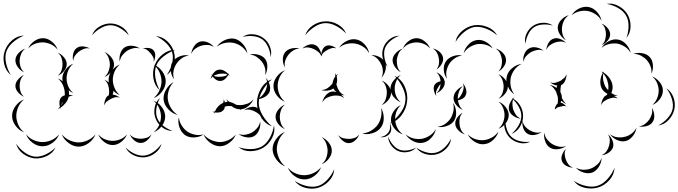

<svg xmlns="http://www.w3.org/2000/svg" viewBox="-77 -782 3872 1096"><path d="M448 -580Q459 -611 489.5 -629.5Q520 -648 553 -648Q586 -648 616.5 -629.5Q647 -611 658 -580Q637 -605 608.5 -621.5Q580 -638 553 -638Q527 -638 498 -621.5Q469 -605 448 -580ZM-15 -354Q-44 -377 -53 -416Q-62 -455 -50 -490Q-38 -526 -8 -552Q22 -578 60 -579Q25 -565 -3 -540.5Q-31 -516 -41 -487Q-50 -459 -42.5 -422Q-35 -385 -15 -354ZM813 -576Q850 -573 878 -546.5Q906 -520 916 -485Q926 -450 915.5 -412.5Q905 -375 875 -354Q896 -384 905 -419Q914 -454 906 -482Q898 -510 872 -535.5Q846 -561 813 -576ZM84 -505Q94 -530 119 -547.5Q144 -565 171 -564Q197 -563 220.5 -543Q244 -523 252 -498Q236 -519 213.5 -529Q191 -539 170 -540Q148 -541 125 -533Q102 -525 84 -505ZM607 -430Q602 -451 609.5 -475.5Q617 -500 635 -512Q653 -523 678.5 -520.5Q704 -518 721 -505Q701 -511 681.5 -506Q662 -501 648 -492Q634 -482 621.5 -466.5Q609 -451 607 -430ZM341 -434Q336 -451 340.5 -473.5Q345 -496 360 -507Q375 -519 397.5 -517Q420 -515 436 -505Q418 -509 402 -503Q386 -497 374 -488Q362 -479 352 -465.5Q342 -452 341 -434ZM737 -505Q752 -510 771 -508Q790 -506 800 -494Q810 -482 809 -462.5Q808 -443 800 -429Q803 -445 796.5 -457Q790 -469 782 -478Q774 -488 763 -496.5Q752 -505 737 -505ZM60 -370Q40 -378 25 -398.5Q10 -419 11 -440Q12 -461 29.5 -479.5Q47 -498 67 -504Q50 -491 43 -473Q36 -455 35 -438Q34 -421 39.5 -402.5Q45 -384 60 -370ZM519 -180Q518 -187 519 -196Q521 -209 527.5 -221.5Q534 -234 544 -238Q546 -249 546 -261Q546 -278 540.5 -295.5Q535 -313 519 -327Q532 -322 544 -311Q543 -319 543 -326Q543 -347 554 -368Q539 -350 519 -342Q536 -357 543 -376.5Q550 -396 550 -414Q550 -432 543 -451.5Q536 -471 519 -485Q540 -477 557 -456.5Q574 -436 574 -414Q574 -399 566 -384Q584 -405 607 -414Q586 -396 576.5 -372Q567 -348 567 -327Q567 -305 576.5 -281Q586 -257 607 -239Q587 -247 570 -264Q570 -263 570 -261Q570 -252 566 -242Q590 -240 607 -223Q593 -230 579.5 -226.5Q566 -223 555 -217Q549 -214 545 -211Q539 -206 532 -202Q522 -193 519 -180ZM253 -481Q272 -474 288 -455Q304 -436 304 -416Q304 -395 288 -376Q272 -357 253 -350Q269 -364 274.5 -381.5Q280 -399 280 -416Q280 -432 274.5 -450Q269 -468 253 -481ZM269 -160Q267 -163 266 -166Q260 -162 253 -160Q259 -165 265 -172Q261 -186 262.5 -202Q264 -218 274 -228Q281 -235 293 -238Q293 -243 293 -247Q293 -269 283.5 -293Q274 -317 253 -334Q268 -329 281 -318Q279 -326 279 -334Q279 -361 297.5 -385Q316 -409 341 -418Q321 -401 312 -378Q303 -355 303 -334Q303 -313 312 -290.5Q321 -268 341 -251Q327 -256 315 -267Q317 -257 317 -247Q317 -244 317 -241Q330 -240 341 -235Q328 -236 315 -230Q311 -211 298 -194.5Q285 -178 269 -168Q268 -165 269 -160ZM800 -413Q828 -403 848.5 -375.5Q869 -348 869 -318Q869 -288 848.5 -260Q828 -232 800 -222Q823 -242 834 -268Q845 -294 845 -318Q845 -342 834 -368Q823 -394 800 -413ZM60 -230Q42 -237 26.5 -254.5Q11 -272 11 -292Q11 -311 26.5 -329Q42 -347 60 -354Q45 -341 40 -324Q35 -307 35 -292Q35 -276 40 -259.5Q45 -243 60 -230ZM60 -27Q32 -37 12 -64Q-8 -91 -8 -121Q-8 -150 12 -177Q32 -204 60 -214Q37 -195 26.5 -169.5Q16 -144 16 -121Q16 -97 26.5 -71.5Q37 -46 60 -27ZM800 -206Q827 -197 846.5 -171Q866 -145 866 -117Q866 -88 846.5 -62.5Q827 -37 800 -27Q822 -45 832 -69.5Q842 -94 842 -117Q842 -139 832 -163.5Q822 -188 800 -206ZM285 -204Q280 -198 276.5 -192Q273 -186 271 -179Q279 -190 285 -204ZM260 -15Q250 13 223 33Q196 53 166 53Q136 53 109 33Q82 13 72 -15Q91 8 116.5 18.5Q142 29 166 29Q190 29 215.5 18.5Q241 8 260 -15ZM468 -15Q458 13 430 34Q402 55 372 55Q342 55 314 34Q286 13 276 -15Q295 8 321.5 19.5Q348 31 372 31Q396 31 422.5 19.5Q449 8 468 -15ZM648 -15Q639 9 615.5 27.5Q592 46 566 46Q540 46 516.5 27.5Q493 9 484 -15Q501 5 523 13.5Q545 22 566 22Q587 22 609 13.5Q631 5 648 -15ZM788 -15Q781 3 763.5 18.5Q746 34 726 34Q706 34 688.5 18.5Q671 3 664 -15Q677 0 693.5 5Q710 10 726 10Q742 10 758.5 5Q775 0 788 -15ZM240 60Q225 92 190.5 108.5Q156 125 120 122Q85 118 54.5 95.5Q24 73 15 38Q35 68 64 88.5Q93 109 121 112Q150 115 182.5 100Q215 85 240 60ZM845 39Q837 70 809 91.5Q781 113 749 116Q717 119 685.5 104Q654 89 640 60Q663 83 692.5 96Q722 109 748 106Q774 103 800 84.5Q826 66 845 39Z M1308 -571Q1333 -589 1366.5 -586.5Q1400 -584 1425 -566Q1451 -548 1463.5 -517Q1476 -486 1468 -456Q1466 -487 1453 -515Q1440 -543 1419 -558Q1399 -572 1368.5 -575.5Q1338 -579 1308 -571ZM1160 -515Q1175 -538 1204 -552Q1233 -566 1261 -561Q1288 -555 1309.5 -530.5Q1331 -506 1335 -478Q1321 -503 1299.5 -518Q1278 -533 1256 -537Q1234 -542 1208 -537Q1182 -532 1160 -515ZM1015 -474Q1016 -495 1030 -516.5Q1044 -538 1064 -544Q1085 -550 1108 -540.5Q1131 -531 1144 -514Q1126 -525 1106.5 -525.5Q1087 -526 1071 -521Q1055 -516 1039 -505Q1023 -494 1015 -474ZM835 -267Q806 -292 799 -333Q792 -374 806 -410Q820 -447 852.5 -472.5Q885 -498 923 -497Q887 -484 856.5 -460Q826 -436 815 -407Q804 -378 810 -339.5Q816 -301 835 -267ZM1348 -470Q1370 -477 1396.5 -470Q1423 -463 1437 -445Q1450 -427 1449 -399.5Q1448 -372 1436 -353Q1441 -375 1435 -395.5Q1429 -416 1417 -431Q1406 -445 1388.5 -457Q1371 -469 1348 -470ZM917 -329Q901 -349 898 -378.5Q895 -408 908 -429Q922 -450 949.5 -460.5Q977 -471 1002 -465Q977 -462 958 -447.5Q939 -433 929 -416Q918 -399 913.5 -376Q909 -353 917 -329ZM1125 -331Q1127 -341 1133 -352Q1130 -356 1128 -360Q1131 -357 1134 -354Q1141 -366 1151 -374.5Q1161 -383 1172 -384Q1186 -387 1201 -379Q1216 -371 1226 -360Q1228 -362 1230 -365Q1229 -361 1228 -358Q1231 -353 1234 -349Q1230 -352 1226 -354Q1219 -341 1207 -330.5Q1195 -320 1181 -320Q1169 -319 1157 -326.5Q1145 -334 1137 -345Q1130 -339 1125 -331ZM1176 -361Q1168 -359 1159.5 -356.5Q1151 -354 1143 -349Q1152 -345 1161.5 -344Q1171 -343 1180 -344Q1191 -344 1202 -346.5Q1213 -349 1222 -356Q1211 -362 1199 -362Q1187 -362 1176 -361ZM1440 -338Q1455 -323 1462 -299Q1469 -275 1461 -256Q1452 -237 1429.5 -226Q1407 -215 1386 -216Q1406 -222 1419 -236Q1432 -250 1439 -265Q1446 -281 1448 -300Q1450 -319 1440 -338ZM937 -126Q908 -133 884.5 -157.5Q861 -182 857 -212Q854 -241 871 -270.5Q888 -300 914 -313Q894 -292 886 -265Q878 -238 881 -215Q884 -191 898 -167Q912 -143 937 -126ZM908 -35Q876 -34 849 -55Q822 -76 811 -106Q800 -135 806 -168.5Q812 -202 836 -223Q821 -195 816 -164Q811 -133 820 -109Q829 -85 853.5 -65Q878 -45 908 -35ZM1145 -131Q1146 -136 1148 -140Q1141 -141 1135 -144Q1143 -143 1150 -146Q1165 -181 1197 -195Q1201 -205 1200 -216Q1204 -208 1206 -198Q1210 -199 1215 -200Q1219 -200 1223 -200Q1218 -208 1215 -216Q1223 -206 1234 -200Q1253 -196 1271 -184Q1282 -182 1293 -182Q1312 -182 1333.5 -189.5Q1355 -197 1370 -216Q1362 -194 1341 -176.5Q1320 -159 1297 -158Q1298 -155 1300 -152Q1297 -155 1293 -158Q1268 -158 1245 -176Q1231 -178 1218 -176Q1212 -175 1207 -174Q1205 -160 1198 -153Q1190 -144 1177 -141Q1164 -138 1151 -140Q1148 -136 1145 -131ZM1316 -152Q1329 -164 1350.5 -170Q1372 -176 1388 -168Q1404 -160 1412 -139.5Q1420 -119 1418 -101Q1414 -119 1402 -129.5Q1390 -140 1377 -146Q1364 -153 1348 -156Q1332 -159 1316 -152ZM1085 -15Q1063 1 1032 2.5Q1001 4 979 -11Q957 -27 947 -56.5Q937 -86 944 -112Q947 -85 961 -64Q975 -43 992 -31Q1010 -19 1034.5 -13.5Q1059 -8 1085 -15ZM1408 -88Q1412 -66 1402.5 -41.5Q1393 -17 1374 -5Q1354 6 1328 1.5Q1302 -3 1285 -17Q1306 -10 1326 -13.5Q1346 -17 1362 -26Q1377 -35 1390.5 -50.5Q1404 -66 1408 -88ZM1487 -67Q1495 -31 1476.5 5Q1458 41 1426 61Q1394 80 1354 81Q1314 82 1284 58Q1320 70 1357.5 69Q1395 68 1421 52Q1446 36 1464 3Q1482 -30 1487 -67ZM1269 -14Q1259 13 1232.5 33Q1206 53 1177 53Q1148 52 1121.5 32Q1095 12 1085 -15Q1104 7 1129 17.5Q1154 28 1177 29Q1200 29 1225 18.5Q1250 8 1269 -14Z M1665 -580Q1676 -615 1709 -637Q1742 -659 1779 -660Q1816 -662 1850.5 -643Q1885 -624 1899 -590Q1874 -617 1841.5 -634Q1809 -651 1779 -650Q1750 -649 1718.5 -629Q1687 -609 1665 -580ZM1859 -510Q1873 -533 1901 -547.5Q1929 -562 1956 -557Q1983 -552 2004.5 -528.5Q2026 -505 2030 -478Q2017 -502 1995.5 -515.5Q1974 -529 1952 -533Q1930 -537 1905 -532Q1880 -527 1859 -510ZM1649 -505Q1662 -519 1683.5 -526Q1705 -533 1722 -525Q1736 -519 1745.5 -503Q1755 -487 1757 -471Q1758 -485 1764 -498.5Q1770 -512 1781 -518Q1794 -526 1813 -521Q1832 -516 1843 -505Q1829 -511 1816 -507Q1803 -503 1792 -497Q1781 -491 1771 -482.5Q1761 -474 1758 -459Q1752 -476 1739 -486.5Q1726 -497 1712 -503Q1699 -509 1682.5 -511Q1666 -513 1649 -505ZM1550 -397Q1538 -415 1537.5 -440.5Q1537 -466 1550 -483Q1563 -500 1588 -505.5Q1613 -511 1633 -505Q1612 -504 1595.5 -493Q1579 -482 1569 -469Q1558 -455 1551.5 -436.5Q1545 -418 1550 -397ZM2042 -467Q2065 -469 2088.5 -457Q2112 -445 2121 -425Q2130 -405 2123 -379.5Q2116 -354 2100 -338Q2110 -358 2108.5 -378.5Q2107 -399 2099 -415Q2092 -431 2078 -446Q2064 -461 2042 -467ZM1550 -201Q1523 -211 1503.5 -237Q1484 -263 1484 -291Q1484 -319 1503.5 -345Q1523 -371 1550 -381Q1528 -363 1518 -338.5Q1508 -314 1508 -291Q1508 -268 1518 -243.5Q1528 -219 1550 -201ZM1763 -197Q1766 -217 1781 -236Q1796 -255 1816 -259Q1829 -261 1844 -256Q1832 -265 1826 -277Q1812 -267 1792.5 -265Q1773 -263 1758 -268Q1777 -269 1792 -278.5Q1807 -288 1817 -301Q1819 -304 1821 -306Q1824 -327 1837 -346Q1838 -355 1836 -365Q1840 -359 1842 -352Q1847 -357 1852 -361Q1847 -353 1845 -345Q1851 -321 1843 -300Q1844 -296 1846 -292Q1850 -276 1860.5 -261Q1871 -246 1890 -238Q1880 -238 1870 -242Q1882 -232 1888 -221Q1873 -234 1854.5 -236Q1836 -238 1821 -235Q1805 -232 1788.5 -223.5Q1772 -215 1763 -197ZM2175 -349Q2213 -331 2232.5 -289.5Q2252 -248 2247 -205Q2243 -162 2216 -125.5Q2189 -89 2148 -78Q2183 -102 2208.5 -137Q2234 -172 2237 -206Q2241 -240 2223 -279Q2205 -318 2175 -349ZM1475 -61Q1435 -75 1412.5 -114Q1390 -153 1390 -195Q1390 -237 1412.5 -276Q1435 -315 1475 -329Q1443 -302 1421.5 -265.5Q1400 -229 1400 -195Q1400 -161 1421.5 -124.5Q1443 -88 1475 -61ZM2102 -322Q2123 -314 2139.5 -293.5Q2156 -273 2155 -251Q2155 -229 2138 -209Q2121 -189 2101 -182Q2118 -196 2124.5 -215Q2131 -234 2131 -252Q2132 -269 2125.5 -288.5Q2119 -308 2102 -322ZM1550 -45Q1529 -53 1512.5 -73Q1496 -93 1496 -115Q1496 -137 1512.5 -157Q1529 -177 1550 -185Q1533 -171 1526.5 -152Q1520 -133 1520 -115Q1520 -97 1526.5 -78Q1533 -59 1550 -45ZM2098 -166Q2113 -142 2113.5 -109Q2114 -76 2097 -54Q2080 -31 2048.5 -21.5Q2017 -12 1990 -20Q2018 -22 2041 -36Q2064 -50 2078 -68Q2091 -86 2097.5 -112Q2104 -138 2098 -166ZM2148 -78Q2156 -66 2156.5 -49Q2157 -32 2148 -20Q2139 -8 2123.5 -2Q2108 4 2093 0Q2108 -1 2120.5 -8.5Q2133 -16 2140 -26Q2147 -35 2149.5 -49.5Q2152 -64 2148 -78ZM1551 168Q1522 157 1501 129Q1480 101 1479 70Q1479 39 1500 10.5Q1521 -18 1550 -29Q1526 -9 1514.5 18Q1503 45 1503 70Q1504 94 1515.5 121Q1527 148 1551 168ZM1974 -15Q1968 3 1951.5 18.5Q1935 34 1916 35Q1897 36 1879 21Q1861 6 1854 -11Q1866 3 1883 7Q1900 11 1915 11Q1930 11 1946.5 5.5Q1963 0 1974 -15ZM1759 1Q1782 10 1799.5 32Q1817 54 1817 78Q1817 102 1799.5 124.5Q1782 147 1759 155Q1778 140 1785.5 119Q1793 98 1793 78Q1793 59 1785.5 38Q1778 17 1759 1ZM1756 172Q1746 200 1719 221Q1692 242 1662 242Q1632 243 1604.5 223Q1577 203 1566 175Q1586 198 1612 208.5Q1638 219 1662 218Q1685 218 1711 206.5Q1737 195 1756 172ZM1831 184Q1829 221 1802 250Q1775 279 1739 290Q1704 300 1665.5 290Q1627 280 1605 250Q1636 271 1672 279.5Q1708 288 1737 280Q1765 272 1790.5 245Q1816 218 1831 184Z M2523 -542Q2530 -580 2561.5 -606Q2593 -632 2630 -638Q2668 -643 2705.5 -628Q2743 -613 2761 -580Q2733 -605 2697.5 -618.5Q2662 -632 2632 -628Q2602 -623 2572.5 -599Q2543 -575 2523 -542ZM2136 -401Q2114 -421 2107.5 -452.5Q2101 -484 2112 -511Q2122 -539 2147.5 -558.5Q2173 -578 2203 -578Q2175 -568 2152.5 -549Q2130 -530 2121 -508Q2113 -486 2117 -456.5Q2121 -427 2136 -401ZM2223 -505Q2231 -528 2253.5 -546Q2276 -564 2301 -564Q2325 -564 2347.5 -546Q2370 -528 2378 -505Q2362 -524 2341 -532Q2320 -540 2301 -540Q2281 -540 2260 -532Q2239 -524 2223 -505ZM2570 -478Q2575 -504 2596 -526.5Q2617 -549 2643 -553Q2669 -558 2696 -543Q2723 -528 2736 -505Q2716 -522 2692 -527.5Q2668 -533 2647 -530Q2626 -526 2605 -513.5Q2584 -501 2570 -478ZM2211 -370Q2192 -379 2177.5 -400Q2163 -421 2164 -442Q2166 -463 2184 -481Q2202 -499 2223 -505Q2205 -493 2197.5 -475Q2190 -457 2188 -440Q2187 -423 2191.5 -404Q2196 -385 2211 -370ZM2752 -505Q2772 -500 2790.5 -483Q2809 -466 2811 -445Q2814 -425 2800.5 -404Q2787 -383 2768 -374Q2782 -389 2786 -407.5Q2790 -426 2788 -443Q2786 -459 2778 -476.5Q2770 -494 2752 -505ZM2394 -505Q2413 -502 2431 -487Q2449 -472 2452 -453Q2455 -434 2443 -414.5Q2431 -395 2414 -385Q2426 -400 2428.5 -417Q2431 -434 2428 -449Q2426 -464 2418 -479.5Q2410 -495 2394 -505ZM2475 -332Q2459 -352 2456.5 -381Q2454 -410 2468 -431Q2482 -452 2509.5 -461.5Q2537 -471 2561 -465Q2537 -462 2518 -448.5Q2499 -435 2488 -418Q2477 -401 2472 -378.5Q2467 -356 2475 -332ZM2414 -234Q2404 -246 2400 -265.5Q2396 -285 2404 -298Q2409 -306 2418 -311Q2427 -316 2438 -318Q2437 -332 2431.5 -345.5Q2426 -359 2414 -369Q2429 -364 2443 -350Q2457 -336 2461 -319Q2463 -319 2466 -318L2461 -317Q2462 -314 2462 -310Q2462 -291 2447 -273.5Q2432 -256 2414 -250Q2427 -261 2432 -275Q2437 -289 2438 -303Q2434 -299 2431 -294.5Q2428 -290 2425 -285Q2418 -275 2413.5 -262Q2409 -249 2414 -234ZM2768 -358Q2789 -350 2805.5 -330Q2822 -310 2822 -288Q2822 -266 2805.5 -246Q2789 -226 2768 -218Q2785 -232 2791.5 -251Q2798 -270 2798 -288Q2798 -305 2791.5 -324Q2785 -343 2768 -358ZM2211 -198Q2188 -207 2170 -229Q2152 -251 2152 -276Q2152 -300 2170 -322.5Q2188 -345 2211 -354Q2192 -338 2184 -317Q2176 -296 2176 -276Q2176 -256 2184 -235Q2192 -214 2211 -198ZM2565 -155Q2545 -162 2528.5 -181.5Q2512 -201 2512 -222Q2512 -244 2528.5 -263.5Q2545 -283 2565 -290Q2549 -276 2542.5 -257.5Q2536 -239 2536 -222Q2536 -220 2536 -217Q2545 -224 2550.5 -232Q2556 -240 2560 -248Q2566 -260 2569 -275Q2572 -290 2565 -306Q2577 -294 2583 -273.5Q2589 -253 2581 -238Q2576 -226 2563.5 -219Q2551 -212 2537 -209Q2539 -195 2545.5 -180.5Q2552 -166 2565 -155ZM2843 -222Q2873 -211 2891 -181.5Q2909 -152 2909 -120Q2909 -88 2891 -58.5Q2873 -29 2843 -18Q2867 -38 2883 -66Q2899 -94 2899 -120Q2899 -146 2883.5 -173.5Q2868 -201 2843 -222ZM2768 -202Q2791 -194 2809 -171.5Q2827 -149 2827 -125Q2827 -100 2809 -77.5Q2791 -55 2768 -47Q2787 -63 2795 -84Q2803 -105 2803 -125Q2803 -144 2795 -165.5Q2787 -187 2768 -202ZM2509 -195Q2524 -174 2526.5 -144.5Q2529 -115 2515 -93Q2501 -72 2473 -62.5Q2445 -53 2420 -58Q2445 -61 2464.5 -75Q2484 -89 2495 -106Q2506 -124 2511 -147Q2516 -170 2509 -195ZM2223 -15Q2198 -22 2177.5 -45Q2157 -68 2155 -94Q2153 -121 2170 -146.5Q2187 -172 2211 -182Q2192 -164 2184.5 -140.5Q2177 -117 2179 -96Q2180 -75 2191 -52.5Q2202 -30 2223 -15ZM2577 -15Q2558 -20 2541 -36.5Q2524 -53 2522 -72Q2520 -92 2533.5 -111Q2547 -130 2565 -139Q2551 -125 2547.5 -107.5Q2544 -90 2546 -74Q2547 -59 2554 -42.5Q2561 -26 2577 -15ZM2411 -45Q2406 -18 2384.5 5.5Q2363 29 2336 33Q2309 38 2281 23.5Q2253 9 2239 -15Q2260 3 2285 8.5Q2310 14 2332 10Q2354 6 2375.5 -7.5Q2397 -21 2411 -45ZM2768 -31Q2761 -4 2737.5 17.5Q2714 39 2686 41Q2659 44 2632 27Q2605 10 2593 -15Q2613 5 2637.5 12.5Q2662 20 2684 18Q2706 16 2729 4Q2752 -8 2768 -31ZM2299 60Q2281 80 2252 85.5Q2223 91 2198 81Q2173 71 2156 47.5Q2139 24 2139 -3Q2148 23 2165 43.5Q2182 64 2202 72Q2222 80 2248.5 76.5Q2275 73 2299 60ZM2498 9Q2495 41 2470.5 66Q2446 91 2415 99Q2383 107 2350 97Q2317 87 2299 60Q2325 79 2356 87.5Q2387 96 2412 89Q2437 83 2460.5 60.5Q2484 38 2498 9Z M3386 -760Q3420 -766 3453.5 -748Q3487 -730 3505 -700Q3523 -669 3522.5 -631Q3522 -593 3499 -566Q3511 -599 3511 -634.5Q3511 -670 3496 -694Q3482 -719 3451 -736.5Q3420 -754 3386 -760ZM3186 -695Q3200 -719 3228 -733Q3256 -747 3283 -742Q3310 -737 3331 -713.5Q3352 -690 3357 -663Q3344 -687 3322 -701Q3300 -715 3279 -719Q3257 -723 3232 -717.5Q3207 -712 3186 -695ZM3154 -552Q3134 -563 3119.5 -585Q3105 -607 3107 -630Q3110 -652 3129 -671Q3148 -690 3170 -695Q3151 -682 3142 -663.5Q3133 -645 3131 -627Q3129 -609 3133.5 -589Q3138 -569 3154 -552ZM2922 -532Q2915 -561 2928.5 -590Q2942 -619 2967 -635Q2991 -651 3023 -652Q3055 -653 3079 -636Q3051 -644 3021.5 -642Q2992 -640 2972 -627Q2952 -614 2939 -587.5Q2926 -561 2922 -532ZM3357 -647Q3375 -641 3390.5 -623Q3406 -605 3406 -586Q3406 -567 3390.5 -549Q3375 -531 3357 -525Q3372 -537 3377 -554Q3382 -571 3382 -586Q3382 -602 3377 -618.5Q3372 -635 3357 -647ZM3042 -496Q3042 -515 3053 -535Q3064 -555 3082 -561Q3099 -568 3120.5 -559.5Q3142 -551 3154 -537Q3138 -546 3121 -545Q3104 -544 3090 -539Q3076 -534 3062 -524Q3048 -514 3042 -496ZM3357 -509Q3370 -532 3397.5 -546.5Q3425 -561 3451 -556Q3477 -552 3497.5 -529Q3518 -506 3523 -480Q3510 -503 3489 -516Q3468 -529 3447 -533Q3426 -536 3401.5 -531Q3377 -526 3357 -509ZM2911 -429Q2907 -450 2916 -473Q2925 -496 2944 -506Q2962 -516 2986 -511Q3010 -506 3026 -492Q3007 -500 2988.5 -496.5Q2970 -493 2955 -485Q2941 -477 2928 -463.5Q2915 -450 2911 -429ZM3538 -474Q3560 -483 3588 -478.5Q3616 -474 3632 -456Q3648 -439 3650 -410.5Q3652 -382 3641 -361Q3644 -385 3635.5 -405.5Q3627 -426 3614 -440Q3601 -454 3581.5 -464.5Q3562 -475 3538 -474ZM2859 -244Q2835 -259 2822 -288.5Q2809 -318 2816 -346Q2822 -373 2847 -393.5Q2872 -414 2900 -417Q2875 -405 2859.5 -383.5Q2844 -362 2839 -340Q2834 -318 2838 -292Q2842 -266 2859 -244ZM3355 -181Q3355 -188 3357 -197L3355 -196L3357 -198Q3360 -211 3367.5 -223Q3375 -235 3386 -239H3387Q3388 -243 3390 -247Q3369 -258 3359 -275Q3348 -295 3350 -320.5Q3352 -346 3364 -365Q3360 -370 3355 -374Q3361 -372 3367 -369Q3369 -372 3371 -375Q3370 -371 3369 -367Q3390 -355 3405 -332Q3420 -309 3420 -285Q3420 -268 3413 -251Q3430 -239 3450 -236Q3439 -234 3427 -235Q3441 -229 3449 -219Q3435 -226 3421 -224Q3407 -222 3395 -217Q3383 -212 3371.5 -204Q3360 -196 3355 -181ZM3379 -287Q3386 -276 3395 -267Q3396 -276 3396 -285Q3396 -304 3389 -324.5Q3382 -345 3367 -362Q3363 -341 3367 -321.5Q3371 -302 3379 -287ZM3090 -157Q3090 -165 3094.5 -175Q3099 -185 3106 -191Q3110 -211 3106 -233L3105 -236Q3100 -245 3099 -255Q3093 -267 3084 -278.5Q3075 -290 3061 -297Q3081 -294 3100 -280Q3101 -287 3104 -294Q3080 -297 3063 -313Q3078 -306 3092 -309.5Q3106 -313 3118 -319Q3122 -320 3125 -322Q3134 -331 3144 -337Q3153 -346 3156 -358Q3157 -351 3156 -342H3155Q3153 -328 3146 -315Q3139 -302 3128 -297L3126 -296Q3122 -281 3122 -265Q3122 -260 3122 -256Q3127 -247 3129 -238Q3131 -231 3130 -224Q3139 -203 3156 -188Q3141 -194 3127 -207Q3125 -201 3123 -196Q3133 -195 3142 -187.5Q3151 -180 3156 -173Q3147 -179 3138 -177Q3129 -175 3121 -173Q3117 -172 3113 -171Q3109 -170 3105 -169Q3098 -162 3090 -157Q3092 -160 3094 -162Q3091 -160 3090 -157ZM3645 -346Q3669 -337 3688 -314Q3707 -291 3707 -265Q3707 -239 3689 -215.5Q3671 -192 3647 -183Q3666 -200 3674.5 -222Q3683 -244 3683 -265Q3683 -285 3674 -307.5Q3665 -330 3645 -346ZM3727 -278Q3756 -259 3768 -224.5Q3780 -190 3772 -156Q3764 -123 3739 -96.5Q3714 -70 3680 -66Q3710 -81 3733 -106.5Q3756 -132 3762 -158Q3768 -185 3758 -218Q3748 -251 3727 -278ZM2896 -105Q2876 -106 2855.5 -119Q2835 -132 2829 -152Q2824 -171 2833.5 -193Q2843 -215 2859 -227Q2848 -210 2848 -192Q2848 -174 2852 -159Q2857 -143 2867 -128Q2877 -113 2896 -105ZM3644 -167Q3655 -151 3657.5 -126.5Q3660 -102 3648 -85Q3637 -68 3613 -62Q3589 -56 3570 -61Q3590 -63 3604.5 -74Q3619 -85 3629 -99Q3638 -112 3643.5 -130Q3649 -148 3644 -167ZM2950 27Q2922 41 2890 34Q2858 27 2835 6Q2813 -15 2804.5 -47Q2796 -79 2808 -108Q2806 -77 2815 -47.5Q2824 -18 2842 -1Q2860 16 2889.5 23.5Q2919 31 2950 27ZM3015 -29Q2999 -16 2975.5 -12Q2952 -8 2935 -18Q2918 -28 2910 -50.5Q2902 -73 2906 -93Q2909 -73 2921 -59.5Q2933 -46 2947 -38Q2961 -30 2978.5 -26Q2996 -22 3015 -29ZM3556 -53Q3553 -28 3535.5 -5.5Q3518 17 3495 23Q3471 29 3445 17Q3419 5 3405 -16Q3425 -1 3447.5 1.5Q3470 4 3489 -1Q3508 -5 3526.5 -18Q3545 -31 3556 -53ZM3154 52Q3136 66 3109 69.5Q3082 73 3063 61Q3043 49 3034.5 23Q3026 -3 3030 -25Q3033 -2 3046.5 14.5Q3060 31 3075 40Q3091 50 3111.5 54.5Q3132 59 3154 52ZM3393 -15Q3409 -3 3418.5 18.5Q3428 40 3422 59Q3416 77 3396.5 90Q3377 103 3357 104Q3375 96 3385 81.5Q3395 67 3399 52Q3404 37 3404 19Q3404 1 3393 -15ZM3194 175Q3176 175 3156.5 165Q3137 155 3131 138Q3124 121 3132 100.5Q3140 80 3154 68Q3145 84 3146.5 100Q3148 116 3153 129Q3158 143 3167.5 156Q3177 169 3194 175ZM3357 119Q3357 144 3342 169Q3327 194 3304 203Q3281 211 3253.5 202.5Q3226 194 3210 175Q3231 187 3254 187Q3277 187 3296 180Q3314 173 3331.5 158Q3349 143 3357 119ZM3431 176Q3429 215 3402 245.5Q3375 276 3338 288Q3301 299 3261 290Q3221 281 3198 250Q3230 271 3268 279.5Q3306 288 3335 278Q3364 269 3390 240.5Q3416 212 3431 176Z"/></svg>

Font: Rubik Puddles
Style: Regular
Weight: 400
Designer: Hubert and Fischer, NaN
Foundry: Hubert and Fischer, NaN
Version: Version 2.200